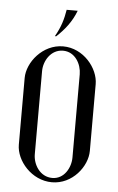

<svg xmlns="http://www.w3.org/2000/svg" viewBox="-49 -671 436 711"><g transform="rotate(5 169.0 -315.5)"><path d="M140 -535C170 -563 195 -594 211 -636H170C164 -600 156 -572 135 -535ZM37 -123C37 -64 95 5 171 5C247 5 301 -65 301 -123V-371C301 -430 245 -500 169 -500C93 -500 37 -429 37 -371ZM99 -402C99 -440 125 -484 170 -484C215 -484 239 -440 239 -402V-93C239 -55 215 -11 171 -11C125 -11 99 -55 99 -93Z"/></g></svg>

Font: Emberly
Style: Regular
Weight: 400
Designer: Rajesh Rajput
Foundry: Rajesh Rajput
Version: Version 1.000